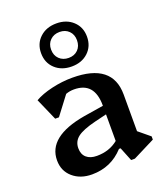

<svg xmlns="http://www.w3.org/2000/svg" viewBox="-147 -897 868 1010"><g transform="rotate(-20 287.0 -392.5)"><path d="M194 13Q129 13 87 -23.5Q45 -60 45 -119Q45 -252 258 -289L370 -307V-309Q370 -440 256 -440Q232 -440 210 -432L132 -329H111L57 -452Q95 -474 153 -487.5Q211 -501 269 -501Q493 -501 493 -325V-120L556 -68V-50L433 12H412L381 -65H372Q301 13 194 13ZM172 -141Q172 -107 193 -88.5Q214 -70 251 -70Q321 -70 370 -110V-259L304 -243Q231 -225 201.5 -202Q172 -179 172 -141ZM288 -557Q231 -557 195 -590.5Q159 -624 159 -678Q159 -731 195 -764.5Q231 -798 288 -798Q344 -798 380 -764.5Q416 -731 416 -678Q416 -624 380 -590.5Q344 -557 288 -557ZM288 -605Q320 -605 340 -625Q360 -645 360 -678Q360 -710 340 -730Q320 -750 288 -750Q256 -750 235.5 -730Q215 -710 215 -678Q215 -645 235.5 -625Q256 -605 288 -605Z"/></g></svg>

Font: Platypi Medium
Style: Regular
Weight: 500
Designer: David Sargent
Foundry: Bolt Cutter Type
Version: Version 1.200; ttfautohint (v1.8.4.7-5d5b)